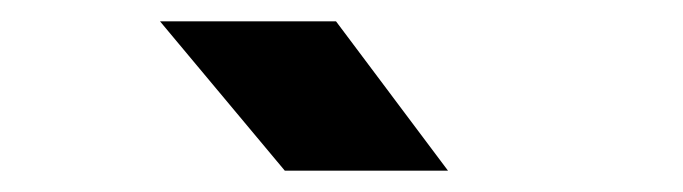

<svg xmlns="http://www.w3.org/2000/svg" viewBox="-20 -805 640 180"><path d="M400 -645 295 -785H130L247 -645Z"/></svg>

Font: Tekne LDO ExtraBold
Style: Regular
Weight: 800
Monospace: yes
Designer: Alessio Laiso, Mario Rullo, Paolo Rosset
Foundry: Alessio Laiso
Version: Version 1.000;hotconv 1.0.109;makeotfexe 2.5.65596